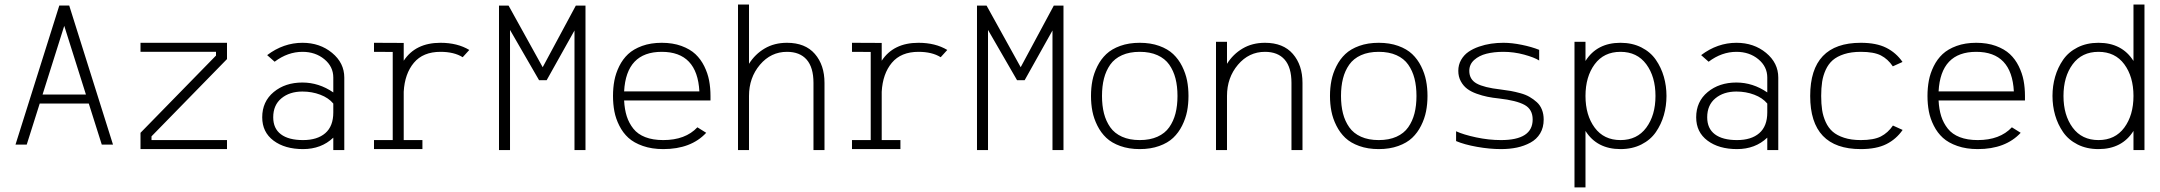

<svg xmlns="http://www.w3.org/2000/svg" viewBox="-20 -666 9585 852"><path d="M168.9 -246.6H361.3L265.1 -551.3ZM156.2 -206.5 98.6 -24.4H48.8L243.2 -641.6H287.1L481.4 -24.4H431.6L374 -206.5Z M987.3 -44.4V-4.4H603.5V-76.7L938.5 -419.4V-436H603.5V-476.1H987.3V-403.8L652.3 -61V-44.4Z M1507.8 -321.8V0H1459V-55.2Q1405.8 -4.4 1324.7 -4.4Q1244.1 -4.4 1193.8 -42Q1143.6 -79.6 1143.6 -145.5Q1143.6 -215.3 1194.6 -257.6Q1245.6 -299.8 1321.8 -299.8Q1395 -299.8 1459 -255.9V-321.8Q1459 -370.6 1419.2 -403.3Q1379.4 -436 1322.3 -436Q1256.8 -436 1198.7 -392.1L1165.5 -421.4Q1237.8 -476.1 1322.3 -476.1Q1399.4 -476.1 1453.6 -431.4Q1507.8 -386.7 1507.8 -321.8ZM1324.7 -44.4Q1388.2 -44.4 1423.6 -75.2Q1459 -106 1459 -167V-206.5Q1438 -231.9 1401.1 -245.8Q1364.3 -259.8 1321.8 -259.8Q1265.1 -259.8 1228.8 -229.7Q1192.4 -199.7 1192.4 -145.5Q1192.4 -95.7 1226.6 -70.1Q1260.7 -44.4 1324.7 -44.4Z M1639.6 -4.4V-44.4H1722.7V-435.5L1639.6 -436V-476.1L1747.1 -475.6H1771.5Q1771.5 -475.6 1771.5 -396.5Q1823.7 -476.1 1934.6 -476.1Q2009.8 -476.1 2062.5 -444.3L2033.2 -412.1Q1995.1 -436 1934.6 -436Q1857.4 -436 1816.7 -387.5Q1775.9 -338.9 1771.5 -258.8V-44.4H1854.5V-4.4Z M2578.1 0H2529.3V-530.8L2405.8 -310.1H2372.1L2243.2 -533.2V0H2194.3V-641.1H2236.8L2388.2 -367.7L2535.2 -641.1H2578.1Z M2749.5 -260.3H3083.5Q3074.2 -436 2916.5 -436Q2758.8 -436 2749.5 -260.3ZM2749.5 -220.2Q2751.5 -180.7 2761.2 -150.1Q2771 -119.6 2790.5 -95Q2810.1 -70.3 2843.5 -57.4Q2877 -44.4 2923.3 -44.4Q3021.5 -44.4 3074.7 -101.1L3113.8 -76.7Q3046.4 -4.4 2923.3 -4.4Q2872.6 -4.4 2832.8 -18.3Q2793 -32.2 2768.6 -54.4Q2744.1 -76.7 2728.3 -108.2Q2712.4 -139.6 2706.3 -171.9Q2700.2 -204.1 2700.2 -240.2Q2700.2 -276.4 2706.3 -308.6Q2712.4 -340.8 2727.8 -372.1Q2743.2 -403.3 2767.1 -425.8Q2791 -448.2 2829.3 -462.2Q2867.7 -476.1 2916.5 -476.1Q2965.3 -476.1 3003.7 -462.2Q3042 -448.2 3065.9 -425.8Q3089.8 -403.3 3105.2 -372.1Q3120.6 -340.8 3126.7 -308.6Q3132.8 -276.4 3132.8 -240.2V-220.2Z M3254.9 -646H3303.7V-382.8Q3330.6 -425.8 3373.3 -450.9Q3416 -476.1 3472.2 -476.1Q3553.2 -476.1 3595.9 -426.8Q3638.7 -377.4 3638.7 -298.3V0H3589.8V-298.3Q3589.8 -366.7 3559.6 -401.4Q3529.3 -436 3472.2 -436Q3400.9 -436 3352.3 -378.7Q3303.7 -321.3 3303.7 -240.2V0H3254.9Z M3760.7 -4.4V-44.4H3843.8V-435.5L3760.7 -436V-476.1L3868.2 -475.6H3892.6Q3892.6 -475.6 3892.6 -396.5Q3944.8 -476.1 4055.7 -476.1Q4130.9 -476.1 4183.6 -444.3L4154.3 -412.1Q4116.2 -436 4055.7 -436Q3978.5 -436 3937.7 -387.5Q3897 -338.9 3892.6 -258.8V-44.4H3975.6V-4.4Z M4699.2 0H4650.4V-530.8L4526.9 -310.1H4493.2L4364.3 -533.2V0H4315.4V-641.1H4357.9L4509.3 -367.7L4656.2 -641.1H4699.2Z M5247.6 -308.6Q5253.9 -276.4 5253.9 -240.2Q5253.9 -204.1 5247.6 -171.9Q5241.2 -139.6 5225.6 -108.4Q5210 -77.1 5186 -54.4Q5162.1 -31.7 5124 -18.1Q5085.9 -4.4 5037.6 -4.4Q4989.3 -4.4 4951.2 -18.1Q4913.1 -31.7 4889.2 -54.4Q4865.2 -77.1 4849.6 -108.4Q4834 -139.6 4827.6 -171.9Q4821.3 -204.1 4821.3 -240.2Q4821.3 -276.4 4827.6 -308.6Q4834 -340.8 4849.6 -372.1Q4865.2 -403.3 4889.2 -426Q4913.1 -448.7 4951.2 -462.4Q4989.3 -476.1 5037.6 -476.1Q5085.9 -476.1 5124 -462.4Q5162.1 -448.7 5186 -426Q5210 -403.3 5225.6 -372.1Q5241.2 -340.8 5247.6 -308.6ZM5196.3 -162.8Q5205.1 -197.3 5205.1 -240.2Q5205.1 -283.2 5196.3 -317.6Q5187.5 -352.1 5168.5 -379.2Q5149.4 -406.2 5116.2 -421.1Q5083 -436 5037.6 -436Q4992.2 -436 4959 -421.1Q4925.8 -406.2 4906.7 -379.2Q4887.7 -352.1 4878.9 -317.6Q4870.1 -283.2 4870.1 -240.2Q4870.1 -197.3 4878.9 -162.8Q4887.7 -128.4 4906.7 -101.3Q4925.8 -74.2 4959 -59.3Q4992.2 -44.4 5037.6 -44.4Q5083 -44.4 5116.2 -59.3Q5149.4 -74.2 5168.5 -101.3Q5187.5 -128.4 5196.3 -162.8Z M5376 -480.5H5424.8V-382.8Q5451.7 -425.8 5494.4 -450.9Q5537.1 -476.1 5593.3 -476.1Q5674.3 -476.1 5717 -426.8Q5759.8 -377.4 5759.8 -298.3V0H5710.9V-298.3Q5710.9 -366.7 5680.7 -401.4Q5650.4 -436 5593.3 -436Q5522 -436 5473.4 -378.7Q5424.8 -321.3 5424.8 -240.2V0H5376Z M6308.1 -308.6Q6314.5 -276.4 6314.5 -240.2Q6314.5 -204.1 6308.1 -171.9Q6301.8 -139.6 6286.1 -108.4Q6270.5 -77.1 6246.6 -54.4Q6222.7 -31.7 6184.6 -18.1Q6146.5 -4.4 6098.1 -4.4Q6049.8 -4.4 6011.7 -18.1Q5973.6 -31.7 5949.7 -54.4Q5925.8 -77.1 5910.2 -108.4Q5894.5 -139.6 5888.2 -171.9Q5881.8 -204.1 5881.8 -240.2Q5881.8 -276.4 5888.2 -308.6Q5894.5 -340.8 5910.2 -372.1Q5925.8 -403.3 5949.7 -426Q5973.6 -448.7 6011.7 -462.4Q6049.8 -476.1 6098.1 -476.1Q6146.5 -476.1 6184.6 -462.4Q6222.7 -448.7 6246.6 -426Q6270.5 -403.3 6286.1 -372.1Q6301.8 -340.8 6308.1 -308.6ZM6256.8 -162.8Q6265.6 -197.3 6265.6 -240.2Q6265.6 -283.2 6256.8 -317.6Q6248 -352.1 6229 -379.2Q6210 -406.2 6176.8 -421.1Q6143.6 -436 6098.1 -436Q6052.7 -436 6019.5 -421.1Q5986.3 -406.2 5967.3 -379.2Q5948.2 -352.1 5939.5 -317.6Q5930.7 -283.2 5930.7 -240.2Q5930.7 -197.3 5939.5 -162.8Q5948.2 -128.4 5967.3 -101.3Q5986.3 -74.2 6019.5 -59.3Q6052.7 -44.4 6098.1 -44.4Q6143.6 -44.4 6176.8 -59.3Q6210 -74.2 6229 -101.3Q6248 -128.4 6256.8 -162.8Z M6810.1 -397.5Q6789.1 -411.1 6743.4 -423.6Q6697.8 -436 6651.4 -436Q6609.4 -436 6576.4 -427.7Q6543.5 -419.4 6521.7 -399.9Q6500 -380.4 6500 -351.6Q6500 -313.5 6532.7 -295.4Q6565.4 -277.3 6638.7 -269Q6663.1 -266.1 6683.3 -262.5Q6703.6 -258.8 6726.8 -252.4Q6750 -246.1 6767.3 -236.1Q6784.7 -226.1 6799.6 -212.6Q6814.5 -199.2 6822.3 -179.4Q6830.1 -159.7 6830.1 -135.7Q6830.1 -100.1 6814.5 -74Q6798.8 -47.9 6771.2 -33Q6743.7 -18.1 6711.2 -11.2Q6678.7 -4.4 6640.6 -4.4Q6590.3 -4.4 6534.2 -14.4Q6478 -24.4 6441.4 -40V-83.5Q6474.1 -68.4 6530.3 -56.4Q6586.4 -44.4 6640.6 -44.4Q6781.2 -44.4 6781.2 -135.7Q6781.2 -180.7 6745.4 -200.4Q6709.5 -220.2 6631.8 -229Q6603.5 -231.9 6580.6 -236.6Q6557.6 -241.2 6532.5 -250.2Q6507.3 -259.3 6490.5 -272Q6473.6 -284.7 6462.4 -305.2Q6451.2 -325.7 6451.2 -351.6Q6451.2 -378.4 6463.6 -400.1Q6476.1 -421.9 6496.1 -435.8Q6516.1 -449.7 6543 -459Q6569.8 -468.3 6596.7 -472.2Q6623.5 -476.1 6651.4 -476.1Q6689 -476.1 6733.2 -467Q6777.3 -458 6810.1 -444.8Z M7015.6 -480.5H6966.8V165.5H7015.6V-85Q7066.4 -4.4 7170.9 -4.4Q7223.1 -4.4 7263.7 -24.9Q7304.2 -45.4 7327.9 -79.8Q7351.6 -114.3 7363.3 -155Q7375 -195.8 7375 -240.2Q7375 -284.7 7363.3 -325.4Q7351.6 -366.2 7327.9 -400.6Q7304.2 -435.1 7263.7 -455.6Q7223.1 -476.1 7170.9 -476.1Q7066.4 -476.1 7015.6 -395.5ZM7056.4 -99.6Q7015.6 -154.8 7015.6 -240.2Q7015.6 -325.7 7056.4 -380.9Q7097.2 -436 7170.9 -436Q7244.6 -436 7285.4 -380.9Q7326.2 -325.7 7326.2 -240.2Q7326.2 -154.8 7285.4 -99.6Q7244.6 -44.4 7170.9 -44.4Q7097.2 -44.4 7056.4 -99.6Z M7871.1 -321.8V0H7822.3V-55.2Q7769 -4.4 7688 -4.4Q7607.4 -4.4 7557.1 -42Q7506.8 -79.6 7506.8 -145.5Q7506.8 -215.3 7557.9 -257.6Q7608.9 -299.8 7685.1 -299.8Q7758.3 -299.8 7822.3 -255.9V-321.8Q7822.3 -370.6 7782.5 -403.3Q7742.7 -436 7685.5 -436Q7620.1 -436 7562 -392.1L7528.8 -421.4Q7601.1 -476.1 7685.5 -476.1Q7762.7 -476.1 7816.9 -431.4Q7871.1 -386.7 7871.1 -321.8ZM7688 -44.4Q7751.5 -44.4 7786.9 -75.2Q7822.3 -106 7822.3 -167V-206.5Q7801.3 -231.9 7764.4 -245.8Q7727.5 -259.8 7685.1 -259.8Q7628.4 -259.8 7592 -229.7Q7555.7 -199.7 7555.7 -145.5Q7555.7 -95.7 7589.8 -70.1Q7624 -44.4 7688 -44.4Z M8422.4 -391.1 8379.4 -371.6Q8357.4 -404.3 8326.2 -420.2Q8294.9 -436 8237.3 -436Q8194.8 -436 8163.3 -425.8Q8131.8 -415.5 8112.5 -398.7Q8093.3 -381.8 8081.5 -356Q8069.8 -330.1 8065.7 -302.7Q8061.5 -275.4 8061.5 -240.2Q8061.5 -205.1 8065.7 -177.7Q8069.8 -150.4 8081.5 -124.5Q8093.3 -98.6 8112.5 -81.8Q8131.8 -64.9 8163.3 -54.7Q8194.8 -44.4 8237.3 -44.4Q8294.9 -44.4 8326.4 -60.5Q8357.9 -76.7 8379.9 -108.9L8422.9 -89.4Q8394.5 -48.3 8350.6 -26.4Q8306.6 -4.4 8237.3 -4.4Q8012.7 -4.4 8012.7 -240.2Q8012.7 -476.1 8237.3 -476.1Q8306.2 -476.1 8350.1 -454.1Q8394 -432.1 8422.4 -391.1Z M8582.5 -260.3H8916.5Q8907.2 -436 8749.5 -436Q8591.8 -436 8582.5 -260.3ZM8582.5 -220.2Q8584.5 -180.7 8594.2 -150.1Q8604 -119.6 8623.5 -95Q8643.1 -70.3 8676.5 -57.4Q8710 -44.4 8756.3 -44.4Q8854.5 -44.4 8907.7 -101.1L8946.8 -76.7Q8879.4 -4.4 8756.3 -4.4Q8705.6 -4.4 8665.8 -18.3Q8626 -32.2 8601.6 -54.4Q8577.1 -76.7 8561.3 -108.2Q8545.4 -139.6 8539.3 -171.9Q8533.2 -204.1 8533.2 -240.2Q8533.2 -276.4 8539.3 -308.6Q8545.4 -340.8 8560.8 -372.1Q8576.2 -403.3 8600.1 -425.8Q8624 -448.2 8662.4 -462.2Q8700.7 -476.1 8749.5 -476.1Q8798.3 -476.1 8836.7 -462.2Q8875 -448.2 8898.9 -425.8Q8922.9 -403.3 8938.2 -372.1Q8953.6 -340.8 8959.7 -308.6Q8965.8 -276.4 8965.8 -240.2V-220.2Z M9496.1 0H9447.3V-85Q9396.5 -4.4 9292 -4.4Q9239.7 -4.4 9199.2 -24.9Q9158.7 -45.4 9135 -79.8Q9111.3 -114.3 9099.6 -155Q9087.9 -195.8 9087.9 -240.2Q9087.9 -284.7 9099.6 -325.4Q9111.3 -366.2 9135 -400.6Q9158.7 -435.1 9199.2 -455.6Q9239.7 -476.1 9292 -476.1Q9396.5 -476.1 9447.3 -395.5V-646H9496.1ZM9406.5 -99.6Q9447.3 -154.8 9447.3 -240.2Q9447.3 -325.7 9406.5 -380.9Q9365.7 -436 9292 -436Q9218.3 -436 9177.5 -380.9Q9136.7 -325.7 9136.7 -240.2Q9136.7 -154.8 9177.5 -99.6Q9218.3 -44.4 9292 -44.4Q9365.7 -44.4 9406.5 -99.6Z"/></svg>

Font: AzarMehrMonospaced
Style: SansRegular
Weight: 1
Designer: Amin Abedi
Version: Version 1.00